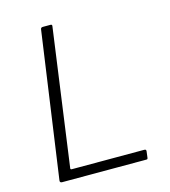

<svg xmlns="http://www.w3.org/2000/svg" viewBox="-110 -830 812 919"><g transform="rotate(-15 295.5 -371.0)"><path d="M176 -732Q177 -742 187 -742H226Q235 -742 232 -730L139 -56Q137 -48 145 -48H504Q514 -48 513 -39L509 -7Q508 -2 506.5 -1Q505 0 501 0H84Q72 0 74 -12L176 -732Z"/></g></svg>

Font: Libre Franklin Thin ExtraLight
Style: Italic
Weight: 250
Italic angle: -8°
Version: Version 3.000